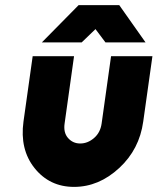

<svg xmlns="http://www.w3.org/2000/svg" viewBox="-20 -720 617 752"><path d="M144 -554H300L354 -606L393 -554H550L447 -700H288ZM108 -500 72 -244Q57 -135 115 -62Q174 12 270 12Q367 12 447 -62Q526 -135 541 -244L577 -500H415L378 -236Q373 -201 349 -180Q324 -158 294 -158Q265 -158 246 -180Q228 -201 233 -236L270 -500Z"/></svg>

Font: Unageo
Style: Black-Italic
Weight: 900
Designer: Richard Sepsi
Foundry: Richard Sepsi
Version: Version 2.000